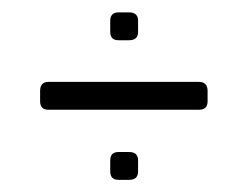

<svg xmlns="http://www.w3.org/2000/svg" viewBox="-20 -384 403 313"><path d="M205.1 -350.1V-332Q205.1 -318.4 190.4 -318.4H173.3Q159.7 -318.4 159.7 -332V-350.1Q159.7 -363.8 173.3 -363.8H190.4Q205.1 -363.8 205.1 -350.1ZM304.2 -205.1H59.1Q45.4 -205.1 45.4 -218.8V-235.8Q45.4 -250.5 59.1 -250.5H304.2Q318.4 -250.5 318.4 -235.8V-218.8Q318.4 -205.1 304.2 -205.1ZM205.1 -122.6V-104.5Q205.1 -90.8 190.4 -90.8H173.3Q159.7 -90.8 159.7 -104.5V-122.6Q159.7 -136.2 173.3 -136.2H190.4Q205.1 -136.2 205.1 -122.6Z"/></svg>

Font: GOSTRUS
Style: type A
Weight: 200
Designer: Юрий и Татьяна Кривогуз
Version: Version 01.0